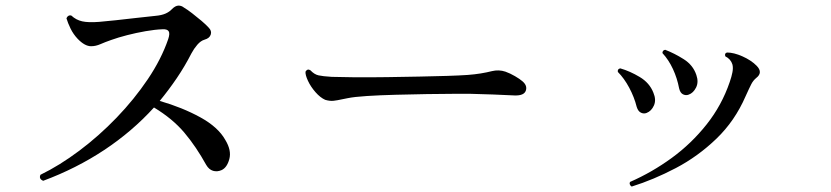

<svg xmlns="http://www.w3.org/2000/svg" viewBox="-20 -678 3040 702"><path d="M138 -17Q121 -24 128 -39Q198 -73 270 -127Q342 -181 406.5 -248Q471 -315 520.5 -388.5Q570 -462 595 -535Q602 -556 596.5 -564Q591 -572 574 -571Q547 -570 512.5 -564Q478 -558 445 -549.5Q412 -541 387 -532Q364 -524 347 -516.5Q330 -509 313 -509Q290 -509 264 -536Q248 -553 238 -573.5Q228 -594 223 -611Q225 -617 230 -620Q235 -623 241 -621Q258 -605 280.5 -600Q303 -595 342 -598Q367 -600 403.5 -604Q440 -608 479 -612.5Q518 -617 548 -620Q571 -622 585.5 -628.5Q600 -635 609 -645Q621 -657 632 -657.5Q643 -658 653 -650Q665 -643 682.5 -629.5Q700 -616 716.5 -602Q733 -588 743 -577Q755 -565 750.5 -551.5Q746 -538 728 -533Q714 -529 701.5 -514.5Q689 -500 680 -483Q656 -436 626.5 -392.5Q597 -349 564 -309Q647 -285 712.5 -249Q778 -213 804 -166Q827 -128 818.5 -96.5Q810 -65 790 -56Q774 -49 759 -53.5Q744 -58 734 -75Q697 -142 654 -193Q611 -244 543 -285Q463 -197 361 -129.5Q259 -62 138 -17Z M1169 -313Q1151 -321 1133.5 -341Q1116 -361 1106 -382.5Q1096 -404 1097 -416Q1104 -428 1115 -421Q1129 -406 1144.5 -402.5Q1160 -399 1193 -397Q1222 -396 1274.5 -395.5Q1327 -395 1397 -396Q1457 -397 1513 -398Q1569 -399 1615 -400.5Q1661 -402 1690 -404Q1716 -406 1737.5 -409.5Q1759 -413 1779 -418Q1804 -424 1828 -416Q1845 -410 1863 -399.5Q1881 -389 1890 -381Q1909 -365 1902.5 -346.5Q1896 -328 1862 -329Q1828 -331 1782.5 -332.5Q1737 -334 1700 -335Q1683 -335 1640 -335Q1597 -335 1540.5 -334Q1484 -333 1426.5 -331.5Q1369 -330 1322 -327Q1275 -324 1251 -319Q1246 -318 1241 -317Q1236 -316 1231 -315Q1213 -311 1199.5 -309.5Q1186 -308 1169 -313Z M2290 4Q2285 2 2283 -3.5Q2281 -9 2284 -13Q2364 -48 2436 -100.5Q2508 -153 2563.5 -223Q2619 -293 2648 -378Q2655 -398 2658 -414Q2661 -430 2658 -442Q2652 -462 2632 -472Q2628 -483 2638 -486Q2663 -486 2694.5 -472Q2726 -458 2746 -438Q2771 -413 2745 -393Q2734 -384 2727 -370.5Q2720 -357 2706 -326Q2667 -236 2599.5 -171Q2532 -106 2451 -63.5Q2370 -21 2290 4ZM2344 -265Q2334 -261 2323.5 -266Q2313 -271 2308 -287Q2299 -323 2280.5 -357.5Q2262 -392 2239 -415Q2237 -426 2248 -428Q2283 -418 2319 -396.5Q2355 -375 2369 -339Q2380 -313 2371 -292.5Q2362 -272 2344 -265ZM2498 -332Q2488 -328 2477.5 -333Q2467 -338 2463 -355Q2456 -392 2440.5 -425.5Q2425 -459 2402 -484Q2402 -494 2412 -496Q2446 -483 2480 -461.5Q2514 -440 2526 -404Q2535 -378 2525 -358Q2515 -338 2498 -332Z"/></svg>

Font: Zen Old Mincho SemiBold
Style: Regular
Weight: 600
Version: Version 1.500